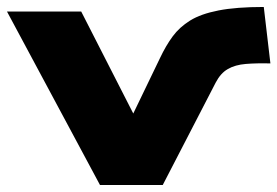

<svg xmlns="http://www.w3.org/2000/svg" viewBox="-27 -531 796 551"><path d="M260 0 -7 -498H206L375 -167H337L432 -364Q449 -400 468.5 -426.5Q488 -453 518.5 -472Q549 -491 600 -501Q651 -511 730 -511L749 -349Q709 -350 678.5 -347.5Q648 -345 627 -333Q606 -321 592 -294L440 0Z"/></svg>

Font: Nunito Sans 10pt Expanded Black
Style: Regular
Weight: 900
Width: 7
Designer: Vernon Adams
Foundry: Vernon Adams
Version: Version 3.101;gftools[0.9.27]